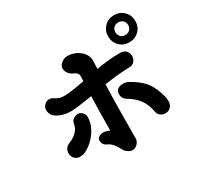

<svg xmlns="http://www.w3.org/2000/svg" viewBox="-172 -1059 1345 1289"><g transform="rotate(-30 500.0 -414.0)"><path d="M571 -464Q565 -296 565 -48Q565 -26 547 -8Q529 10 507 10Q492 10 473.5 -3Q455 -16 450 -28Q419 -91 381 -108Q362 -116 354.5 -128.5Q347 -141 347 -158Q347 -173 361.5 -182.5Q376 -192 395 -192Q417 -192 443 -179Q444 -333 448 -443Q322 -423 280 -423Q241 -423 208 -435Q175 -447 157 -465Q149 -473 144 -486.5Q139 -500 139 -514Q139 -534 155 -550.5Q171 -567 191 -567Q208 -567 220 -559Q242 -544 257 -539.5Q272 -535 293 -535Q343 -535 453 -557Q454 -573 454 -597Q454 -622 423 -634Q401 -643 387.5 -661Q374 -679 374 -700Q374 -722 396 -739.5Q418 -757 444 -757Q478 -757 509 -742Q540 -727 559 -701.5Q578 -676 578 -647Q578 -629 576 -581Q672 -598 758 -598Q790 -598 805.5 -581Q821 -564 821 -540Q821 -516 806 -499.5Q791 -483 770 -483Q688 -482 571 -464ZM881 -154Q881 -130 865.5 -112Q850 -94 823 -94Q804 -94 788 -105Q772 -116 768 -133Q756 -199 726.5 -239Q697 -279 644 -310Q616 -327 616 -360Q616 -384 631 -396.5Q646 -409 673 -409Q697 -409 710 -402Q784 -362 821 -315.5Q858 -269 878 -186Q881 -177 881 -154ZM358 -334Q358 -277 319.5 -221.5Q281 -166 222 -137Q215 -133 202.5 -130.5Q190 -128 182 -128Q157 -128 140.5 -144.5Q124 -161 124 -188Q124 -205 133.5 -220Q143 -235 157 -241Q246 -276 255 -341Q257 -360 273 -372.5Q289 -385 310 -385Q330 -385 344 -369Q358 -353 358 -334ZM747 -733Q747 -778 777 -808Q807 -838 852 -838Q897 -838 927 -808Q957 -778 957 -733Q957 -688 927 -658Q897 -628 852 -628Q807 -628 777 -658Q747 -688 747 -733ZM902 -733Q902 -754 888 -768Q874 -782 852 -782Q830 -782 816.5 -768Q803 -754 803 -733Q803 -712 816.5 -698Q830 -684 852 -684Q874 -684 888 -698Q902 -712 902 -733Z"/></g></svg>

Font: Tsukimi Rounded
Style: Bold
Weight: 700
Designer: Takashi Funayama
Foundry: Takashi Funayama
Version: Version 1.032; ttfautohint (v1.8.3)